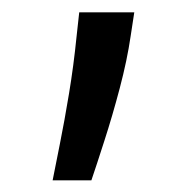

<svg xmlns="http://www.w3.org/2000/svg" viewBox="-20 -120 320 317"><path d="M201.7 -99.6 195.8 -61Q189.9 -20.5 177.7 25.6Q165.5 71.8 152.3 112.5Q139.2 153.3 130.9 177.7H66.9Q71.3 154.8 78.9 117.4Q86.4 80.1 94 34.2Q101.6 -11.7 106.4 -59.6L110.8 -99.6Z"/></svg>

Font: Sahel VF Regular
Style: Regular
Weight: 400
Foundry: Saber Rastikerdar (saber.rastikerdar@gmail.com)
Version: Version 3.4.0